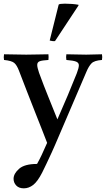

<svg xmlns="http://www.w3.org/2000/svg" viewBox="-36 -772 577 1047"><path d="M94 255Q67 255 52.5 239.5Q38 224 38 203Q38 175 68 148.5Q98 122 166 122Q179 99 191.5 72.5Q204 46 221 7Q210 -21 193 -65Q176 -109 154.5 -162.5Q133 -216 111 -273.5Q89 -331 68 -385Q56 -417 41.5 -429Q27 -441 -14 -445Q-17 -459 -14 -476Q15 -476 45 -475Q75 -474 107 -474Q136 -474 170 -475Q204 -476 228 -476Q230 -461 228 -445Q194 -443 180.5 -438Q167 -433 167 -418Q167 -404 177 -375Q203 -304 227.5 -244Q252 -184 277 -121Q309 -194 333.5 -252Q358 -310 383 -373Q394 -402 394 -416Q394 -430 379 -436Q364 -442 326 -445Q323 -461 326 -476Q351 -476 377.5 -475Q404 -474 434 -474Q454 -474 477.5 -475Q501 -476 520 -476Q523 -461 520 -445Q478 -442 463 -426.5Q448 -411 435 -380L264 19Q259 31 246 59.5Q233 88 218.5 118.5Q204 149 194 169Q169 218 145 236.5Q121 255 94 255ZM392 -746V-742L264 -548Q259 -547 250 -548Q241 -549 235 -551L284 -747Q289 -752 318 -752Q358 -752 392 -746Z"/></svg>

Font: Tiro Kannada
Style: Regular
Weight: 400
Designer: Kannada: John Hudson & Fiona Ross. Latin: John Hudson.
Foundry: Tiro Typeworks Ltd.
Version: Version 1.52